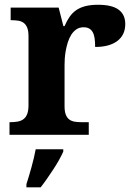

<svg xmlns="http://www.w3.org/2000/svg" viewBox="-20 -568 563 809"><path d="M354 0H20V-53.2H22.9Q40 -53.2 54.2 -55.7Q68.4 -58.1 78.6 -65.7Q88.9 -73.2 94.5 -87.4Q100.1 -101.6 100.1 -125V-415Q100.1 -437 95 -450.4Q89.8 -463.9 80.3 -471.2Q70.8 -478.5 57.6 -480.7Q44.4 -482.9 27.8 -482.9H24.9V-536.1H227.1L247.1 -458H252Q261.7 -480.5 273.4 -497.3Q285.2 -514.2 301.5 -525.4Q317.9 -536.6 340.1 -542.2Q362.3 -547.9 393.1 -547.9Q452.1 -547.9 480 -527.1Q507.8 -506.3 507.8 -466.8Q507.8 -420.9 474.6 -395.5Q441.4 -370.1 380.9 -370.1Q380.9 -390.6 378.7 -406.2Q376.5 -421.9 370.8 -432.1Q365.2 -442.4 355.7 -447.8Q346.2 -453.1 332 -453.1Q314.5 -453.1 301.8 -444.3Q289.1 -435.5 280.3 -421.6Q271.5 -407.7 265.9 -390.1Q260.3 -372.6 257.1 -354.7Q253.9 -336.9 252.9 -320.8Q252 -304.7 252 -293V-120.1Q252 -98.1 257.3 -84.7Q262.7 -71.3 272 -64.5Q281.2 -57.6 294.2 -55.4Q307.1 -53.2 321.8 -53.2H354ZM91.3 208Q96.2 192.9 101.8 174.3Q107.4 155.8 112.8 136Q118.2 116.2 122.8 96.9Q127.4 77.6 130.4 61H246.6V70.8Q239.7 86.4 228.8 106Q217.8 125.5 204.6 145.8Q191.4 166 177.7 185.5Q164.1 205.1 151.4 221.2H91.3Z"/></svg>

Font: Droid Serif
Style: Bold
Weight: 700
Designer: Monotype Design team
Foundry: Monotype Imaging Inc.
Version: Version 1.03